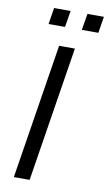

<svg xmlns="http://www.w3.org/2000/svg" viewBox="-98 -940 557 987"><g transform="rotate(10 180.5 -446.0)"><path d="M48.6 0 160.6 -705H243L131 0ZM261.3 -805.9 275.6 -891.7H361.5L347.7 -805.9ZM87.7 -805.9 101.4 -891.7H187.8L173.6 -805.9Z"/></g></svg>

Font: Nunito Sans 12pt ExtraLight
Style: Italic
Weight: 200
Italic angle: -9°
Designer: Vernon Adams
Foundry: Vernon Adams
Version: Version 3.101;gftools[0.9.27]